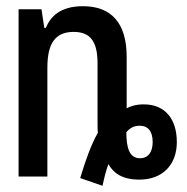

<svg xmlns="http://www.w3.org/2000/svg" viewBox="-20 -570 603 620"><path d="M239 5 311 30C317 2 323 -21 330 -40C347 -10 376 10 430 10C506 10 551 -39 551 -111C551 -186 513 -233 444 -233C420 -233 400 -227 389 -220V-387C389 -496 339 -550 248 -550C174 -550 143 -516 128 -480H123L114 -540H40V0H133V-352C133 -432 160 -467 218 -467C274 -467 295 -433 295 -365V-171C295 -163 295 -148 296 -141C275 -105 256 -52 239 5ZM432 -59C399 -59 388 -90 388 -143C398 -155 411 -164 431 -164C459 -164 473 -145 473 -111C473 -81 460 -59 432 -59Z"/></svg>

Font: Noto Sans Mono SemiCondensed Medium
Style: Regular
Weight: 500
Width: 4
Designer: Monotype Design Team
Foundry: Monotype Imaging Inc.
Version: Version 2.014